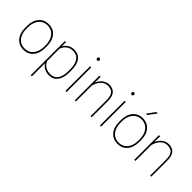

<svg xmlns="http://www.w3.org/2000/svg" viewBox="87 -1728 2910 2910"><g transform="rotate(45 1541.5 -273.0)"><path d="M51.3 -284.2Q51.3 -400.4 110.4 -469.2Q169.4 -538.1 266.6 -538.1Q365.2 -538.1 423.8 -469.2Q482.4 -400.4 482.4 -284.2V-244.1Q482.4 -127.9 423.8 -59.1Q365.2 9.8 267.6 9.8Q169.4 9.8 110.4 -59.1Q51.3 -127.9 51.3 -244.1ZM75.7 -244.1Q75.7 -181.6 97.9 -129.9Q120.1 -78.1 163.1 -47.4Q206.1 -16.6 267.6 -16.6Q329.1 -16.6 371.6 -47.4Q414.1 -78.1 436 -129.9Q458 -181.6 458 -244.1V-284.2Q458 -345.7 435.8 -397.5Q413.6 -449.2 370.8 -480.5Q328.1 -511.7 266.6 -511.7Q205.6 -511.7 162.8 -480.5Q120.1 -449.2 97.9 -397.5Q75.7 -345.7 75.7 -284.2Z M814.5 -538.1Q904.3 -538.1 954.3 -473.6Q1004.4 -409.2 1004.4 -279.3V-249.5Q1004.4 -124 954.6 -57.1Q904.8 9.8 815.9 9.8Q753.9 9.8 710.9 -14.6Q668 -39.1 644 -77.6V203.1H619.1V-528.3H644V-438.5Q668 -483.9 710.7 -511Q753.4 -538.1 814.5 -538.1ZM979.5 -249.5V-279.3Q979.5 -389.2 939 -450.4Q898.4 -511.7 815.4 -511.7Q762.2 -511.7 727.8 -492.4Q693.4 -473.1 673.3 -444.6Q653.3 -416 644 -386.7V-124Q655.8 -92.8 678.7 -68.8Q701.7 -44.9 736.1 -30.8Q770.5 -16.6 816.4 -16.6Q898.9 -16.6 939.2 -77.9Q979.5 -139.2 979.5 -249.5Z M1171.9 -720.7Q1182.6 -720.7 1190.2 -712.6Q1197.8 -704.6 1197.8 -693.4Q1197.8 -682.1 1190.2 -674.3Q1182.6 -666.5 1171.9 -666.5Q1161.1 -666.5 1153.8 -674.3Q1146.5 -682.1 1146.5 -693.4Q1146.5 -704.6 1153.8 -712.6Q1161.1 -720.7 1171.9 -720.7ZM1184.1 0H1159.7V-528.3H1184.1Z M1564.5 -538.1Q1615.2 -538.1 1650.9 -518.3Q1686.5 -498.5 1705.3 -455.3Q1724.1 -412.1 1724.1 -341.8V0H1699.7V-341.8Q1699.7 -409.2 1682.1 -446Q1664.6 -482.9 1633.8 -497.6Q1603 -512.2 1563 -512.2Q1521.5 -512.2 1490.5 -494.9Q1459.5 -477.5 1438 -450.4Q1416.5 -423.3 1403.6 -393.1Q1390.6 -362.8 1385.3 -336.4V0H1360.8V-528.3H1385.7L1385.3 -415.5V-404.3Q1400.4 -442.4 1426 -472.4Q1451.7 -502.4 1486.8 -520.3Q1522 -538.1 1564.5 -538.1Z M1912.1 -720.7Q1922.9 -720.7 1930.4 -712.6Q1938 -704.6 1938 -693.4Q1938 -682.1 1930.4 -674.3Q1922.9 -666.5 1912.1 -666.5Q1901.4 -666.5 1894 -674.3Q1886.7 -682.1 1886.7 -693.4Q1886.7 -704.6 1894 -712.6Q1901.4 -720.7 1912.1 -720.7ZM1924.3 0H1899.9V-528.3H1924.3Z M2359.4 -748.5H2391.1L2294.9 -618.7H2265.6ZM2066.9 -284.2Q2066.9 -400.4 2126 -469.2Q2185.1 -538.1 2282.2 -538.1Q2380.9 -538.1 2439.5 -469.2Q2498 -400.4 2498 -284.2V-244.1Q2498 -127.9 2439.5 -59.1Q2380.9 9.8 2283.2 9.8Q2185.1 9.8 2126 -59.1Q2066.9 -127.9 2066.9 -244.1ZM2091.3 -244.1Q2091.3 -181.6 2113.5 -129.9Q2135.7 -78.1 2178.7 -47.4Q2221.7 -16.6 2283.2 -16.6Q2344.7 -16.6 2387.2 -47.4Q2429.7 -78.1 2451.7 -129.9Q2473.6 -181.6 2473.6 -244.1V-284.2Q2473.6 -345.7 2451.4 -397.5Q2429.2 -449.2 2386.5 -480.5Q2343.8 -511.7 2282.2 -511.7Q2221.2 -511.7 2178.5 -480.5Q2135.7 -449.2 2113.5 -397.5Q2091.3 -345.7 2091.3 -284.2Z M2839.4 -538.1Q2890.1 -538.1 2925.8 -518.3Q2961.4 -498.5 2980.2 -455.3Q2999 -412.1 2999 -341.8V0H2974.6V-341.8Q2974.6 -409.2 2957 -446Q2939.5 -482.9 2908.7 -497.6Q2877.9 -512.2 2837.9 -512.2Q2796.4 -512.2 2765.4 -494.9Q2734.4 -477.5 2712.9 -450.4Q2691.4 -423.3 2678.5 -393.1Q2665.5 -362.8 2660.2 -336.4V0H2635.7V-528.3H2660.6L2660.2 -415.5V-404.3Q2675.3 -442.4 2700.9 -472.4Q2726.6 -502.4 2761.7 -520.3Q2796.9 -538.1 2839.4 -538.1Z"/></g></svg>

Font: Robert Sans Thin
Style: Regular
Weight: 100
Designer: Christian Robertson (extended by Adam Twardoch)
Foundry: Google
Version: Version 12.135;April 2, 2019;FontCreator 11.5.0.2425 64-bit;